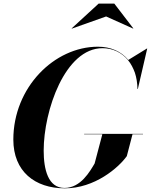

<svg xmlns="http://www.w3.org/2000/svg" viewBox="-20 -1014 820 1044"><path d="M557 -924.5 704 -858.5 705 -859.5 601.5 -994.5H516.5L369.5 -859.5L371 -858.5ZM437.5 -286V-284H536.5L494.5 -125C469.5 -83 419.5 8 330.5 8C241.5 8 217.5 -93 217.5 -195C217.5 -412 333.5 -752 537.5 -752C591.5 -752 641 -729.5 676 -687C692.5 -667.5 704.5 -643 713.5 -618.5C722 -592.5 727 -563 727.5 -530H729.5L780.5 -750H778.5L677.5 -688C639.5 -734.5 582 -760 512.5 -760C274.5 -760 52.5 -538 52.5 -255C52.5 -82 169.5 10 332.5 10C495.5 10 624.5 -102 669.5 -165L700.5 -284H757.5V-286Z"/></svg>

Font: Bodoni* 96pt
Style: Bold Italic
Weight: 700
Italic angle: -13°
Version: Version 2.3